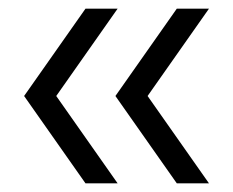

<svg xmlns="http://www.w3.org/2000/svg" viewBox="-20 -469 532 438"><path d="M175 -50.8 35 -250 175 -449.2H248.3L108.3 -250L248.3 -50.8ZM383.3 -50.8 243.3 -250 383.3 -449.2H456.7L316.7 -250L456.7 -50.8Z"/></svg>

Font: Funnel Display Light Light
Style: Regular
Weight: 300
Version: Version 1.000